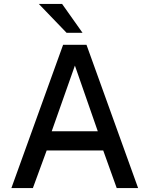

<svg xmlns="http://www.w3.org/2000/svg" viewBox="-20 -949 754 969"><path d="M37.5 0 298.5 -723H416.5L677 0H569L501 -189.5H215.5L146 0ZM241 -286.5H473.5L358 -618ZM293.5 -929H176L316 -783.5H396.5Z"/></svg>

Font: Public Sans Medium
Style: Regular
Weight: 500
Designer: The Public Sans Project Authors: Dan O. Williams and USWDS (Libre Franklin designed by Pablo Impallari and Rodrigo Fuenz
Version: Version 1.007